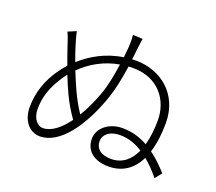

<svg xmlns="http://www.w3.org/2000/svg" viewBox="-126 -942 1253 1112"><g transform="rotate(20 500.0 -385.5)"><path d="M639 -49C577 -49 543 -78 543 -125C543 -160 574 -197 645 -197C697 -197 743 -179 784 -153C756 -91 710 -49 639 -49ZM457 -382C436 -326 412 -274 385 -230C360 -267 336 -311 318 -350C306 -376 289 -415 271 -460C332 -521 411 -565 502 -581C493 -513 479 -441 457 -382ZM207 -82C174 -82 142 -118 142 -176C142 -250 164 -314 210 -385C218 -398 227 -410 236 -421C252 -381 268 -343 281 -316C301 -273 330 -224 357 -187C310 -122 258 -82 207 -82ZM514 -768C517 -740 517 -719 515 -691C513 -672 511 -651 509 -628C402 -612 317 -562 254 -505C233 -562 213 -623 201 -677L151 -656C164 -628 174 -598 185 -563C194 -537 205 -504 218 -470C201 -451 186 -432 173 -413C128 -348 95 -266 95 -171C95 -87 144 -31 207 -31C331 -31 436 -185 501 -363C528 -437 542 -513 553 -587C562 -588 571 -588 581 -588C739 -588 819 -474 819 -352C819 -298 813 -244 800 -198C755 -223 703 -240 644 -240C558 -240 496 -186 496 -122C496 -48 551 -3 640 -3C727 -3 788 -47 825 -123C862 -93 893 -58 915 -31L948 -72C922 -101 887 -138 843 -170C860 -222 868 -283 868 -353C868 -533 733 -634 584 -634C575 -634 567 -634 558 -633C561 -654 563 -674 565 -694C568 -715 571 -747 575 -765Z"/></g></svg>

Font: Noto Sans CJK Light
Style: Regular
Weight: 300
Designer: Ryoko NISHIZUKA (kana & ideographs); Paul D. Hunt (Latin, Greek & Cyrillic); Wenlong ZHANG (bopomofo); Sandoll Communica
Foundry: Adobe Systems Incorporated
Version: Version 1.000;PS 1;hotconv 1.0.78;makeotf.lib2.5.61930